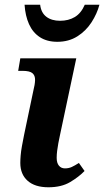

<svg xmlns="http://www.w3.org/2000/svg" viewBox="-20 -783 441 813"><path d="M185 10Q128 10 97 -17.5Q66 -45 66 -93Q66 -107 67.5 -125Q69 -143 73 -165Q77 -187 82 -212L121 -398Q128 -425 128.5 -444Q129 -463 117.5 -473Q106 -483 75 -483H57L66 -536H303L234 -211Q230 -193 227 -176.5Q224 -160 222 -144.5Q220 -129 220 -115Q220 -93 229.5 -81.5Q239 -70 255 -70Q271 -70 284 -76Q297 -82 314 -93L338 -59Q314 -34 277 -12Q240 10 185 10ZM222.8 -606Q179 -606 149 -625.5Q119 -645 103 -680.5Q87 -716 84 -763H150Q154 -729 176.3 -712Q198.6 -695 234.4 -695Q270.2 -695 296.9 -711Q323.5 -727 339 -763H401Q391 -725 367.5 -688.5Q344 -652 307.5 -629Q271 -606 222.8 -606Z"/></svg>

Font: Noto Serif
Style: Italic
Weight: 400
Italic angle: -12°
Designer: Monotype Design Team
Foundry: Monotype Imaging Inc.
Version: Version 2.013